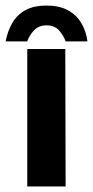

<svg xmlns="http://www.w3.org/2000/svg" viewBox="-31 -677 337 697"><path d="M68 0V-499H206L207.2 0ZM137.6 -656.8Q91.8 -656.8 61.4 -640.2Q31 -623.6 13.8 -593.9Q-3.4 -564.2 -10.6 -526.6H67.8Q75.2 -548.2 92.3 -566.6Q109.4 -585 137.6 -585Q167 -585 183.3 -566.6Q199.6 -548.2 207.4 -526.6H286.4Q281.8 -564.2 263.8 -593.9Q245.8 -623.6 214.8 -640.2Q183.8 -656.8 137.6 -656.8Z"/></svg>

Font: Maven Pro VF Beta
Style: Regular
Weight: 400
Designer: Joe Prince
Foundry: Joe Prince
Version: Version 2.002